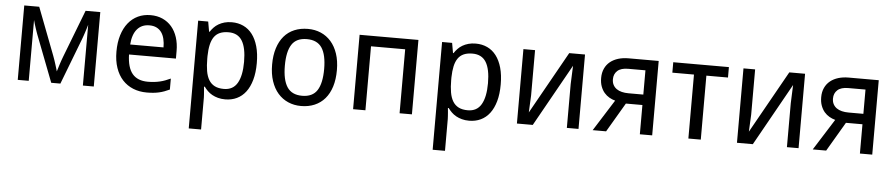

<svg xmlns="http://www.w3.org/2000/svg" viewBox="-44 -842 6414 1378"><g transform="rotate(5 3163.0 -153.0)"><path d="M632.8 0H554.2V-438Q551.3 -427.7 547.1 -413.8Q543 -399.9 538.1 -385.5Q533.2 -371.1 528.8 -357.9Q524.4 -344.7 521 -335.9L392.1 0H326.2L196.8 -335.9Q194.3 -342.3 190.2 -354.2Q186 -366.2 181.2 -380.6Q176.3 -395 171.9 -410.2Q167.5 -425.3 164.1 -438V0H85V-536.1H192.9L323.2 -195.8Q329.6 -179.2 335 -162.8Q340.3 -146.5 345 -131.8Q349.6 -117.2 353.3 -105Q356.9 -92.8 358.9 -85Q361.8 -93.3 365.2 -105.2Q368.7 -117.2 373.3 -131.6Q377.9 -146 383.3 -161.9Q388.7 -177.7 395 -193.8L526.9 -536.1H632.8Z M1014.6 9.8Q960.9 9.8 916.5 -8.3Q872.1 -26.4 840.1 -61Q808.1 -95.7 790.5 -147Q772.9 -198.2 772.9 -264.2Q772.9 -330.6 789.1 -382.8Q805.2 -435.1 834.5 -471.4Q863.8 -507.8 904.5 -526.9Q945.3 -545.9 994.6 -545.9Q1043 -545.9 1081.5 -528.6Q1120.1 -511.2 1147 -479.7Q1173.8 -448.2 1188.2 -404.1Q1202.6 -359.9 1202.6 -306.2V-251H864.7Q867.2 -156.7 904.5 -112.3Q941.9 -67.9 1015.6 -67.9Q1040.5 -67.9 1061.8 -70.3Q1083 -72.8 1102.8 -77.4Q1122.6 -82 1141.1 -89.1Q1159.7 -96.2 1178.7 -105V-25.9Q1159.2 -16.6 1140.4 -9.8Q1121.6 -2.9 1101.8 1.5Q1082 5.9 1060.8 7.8Q1039.6 9.8 1014.6 9.8ZM992.7 -472.2Q937 -472.2 904.5 -434.1Q872.1 -396 866.7 -323.2H1106.9Q1106.9 -356.4 1100.3 -384Q1093.8 -411.6 1079.8 -431.2Q1065.9 -450.7 1044.4 -461.4Q1022.9 -472.2 992.7 -472.2Z M1580.1 9.8Q1551.3 9.8 1527.8 3.4Q1504.4 -2.9 1485.6 -13.4Q1466.8 -23.9 1452.4 -38.1Q1438 -52.2 1426.8 -67.9H1420.9Q1422.4 -51.3 1423.8 -36.1Q1424.8 -23.4 1425.8 -10Q1426.8 3.4 1426.8 11.2V240.2H1337.9V-536.1H1410.2L1422.9 -463.9H1426.8Q1438 -481 1452.1 -495.8Q1466.3 -510.7 1485.1 -521.7Q1503.9 -532.7 1527.3 -539.3Q1550.8 -545.9 1580.1 -545.9Q1626 -545.9 1663.6 -528.3Q1701.2 -510.7 1727.8 -475.8Q1754.4 -440.9 1769 -389.2Q1783.7 -337.4 1783.7 -269Q1783.7 -200.2 1769 -148.2Q1754.4 -96.2 1727.8 -61Q1701.2 -25.9 1663.6 -8.1Q1626 9.8 1580.1 9.8ZM1563 -472.2Q1525.9 -472.2 1500.2 -460.9Q1474.6 -449.7 1458.7 -426.8Q1442.9 -403.8 1435.3 -369.6Q1427.7 -335.4 1426.8 -289.1V-269Q1426.8 -219.7 1433.3 -181.4Q1439.9 -143.1 1455.8 -116.9Q1471.7 -90.8 1498 -77.4Q1524.4 -64 1564 -64Q1629.9 -64 1660.9 -117.2Q1691.9 -170.4 1691.9 -270Q1691.9 -371.6 1660.9 -421.9Q1629.9 -472.2 1563 -472.2Z M2360.8 -269Q2360.8 -202.1 2344.5 -150.1Q2328.1 -98.1 2297.6 -62.7Q2267.1 -27.3 2223.6 -8.8Q2180.2 9.8 2126 9.8Q2075.7 9.8 2033.2 -8.8Q1990.7 -27.3 1959.7 -62.7Q1928.7 -98.1 1911.4 -150.1Q1894 -202.1 1894 -269Q1894 -335.4 1910.4 -387Q1926.8 -438.5 1957 -473.9Q1987.3 -509.3 2031 -527.6Q2074.7 -545.9 2128.9 -545.9Q2179.2 -545.9 2221.7 -527.6Q2264.2 -509.3 2295.2 -473.9Q2326.2 -438.5 2343.5 -387Q2360.8 -335.4 2360.8 -269ZM1985.8 -269Q1985.8 -167 2019.3 -115.5Q2052.7 -64 2127.9 -64Q2203.1 -64 2236.1 -115.5Q2269 -167 2269 -269Q2269 -371.1 2235.6 -421.6Q2202.1 -472.2 2127 -472.2Q2051.8 -472.2 2018.8 -421.6Q1985.8 -371.1 1985.8 -269Z M2589.8 0H2501V-536.1H2924.8V0H2835.9V-460.9H2589.8Z M3337.4 9.8Q3308.6 9.8 3285.2 3.4Q3261.7 -2.9 3242.9 -13.4Q3224.1 -23.9 3209.7 -38.1Q3195.3 -52.2 3184.1 -67.9H3178.2Q3179.7 -51.3 3181.2 -36.1Q3182.1 -23.4 3183.1 -10Q3184.1 3.4 3184.1 11.2V240.2H3095.2V-536.1H3167.5L3180.2 -463.9H3184.1Q3195.3 -481 3209.5 -495.8Q3223.6 -510.7 3242.4 -521.7Q3261.2 -532.7 3284.7 -539.3Q3308.1 -545.9 3337.4 -545.9Q3383.3 -545.9 3420.9 -528.3Q3458.5 -510.7 3485.1 -475.8Q3511.7 -440.9 3526.4 -389.2Q3541 -337.4 3541 -269Q3541 -200.2 3526.4 -148.2Q3511.7 -96.2 3485.1 -61Q3458.5 -25.9 3420.9 -8.1Q3383.3 9.8 3337.4 9.8ZM3320.3 -472.2Q3283.2 -472.2 3257.6 -460.9Q3231.9 -449.7 3216.1 -426.8Q3200.2 -403.8 3192.6 -369.6Q3185.1 -335.4 3184.1 -289.1V-269Q3184.1 -219.7 3190.7 -181.4Q3197.3 -143.1 3213.1 -116.9Q3229 -90.8 3255.4 -77.4Q3281.7 -64 3321.3 -64Q3387.2 -64 3418.2 -117.2Q3449.2 -170.4 3449.2 -270Q3449.2 -371.6 3418.2 -421.9Q3387.2 -472.2 3320.3 -472.2Z M3765.1 -536.1V-210L3759.3 -86.9L4011.2 -536.1H4125V0H4041V-315.9L4046.4 -448.2L3795.4 0H3681.2V-536.1Z M4323.7 0H4227.1L4369.1 -225.1Q4347.2 -231 4326.7 -242.7Q4306.2 -254.4 4290.3 -272.9Q4274.4 -291.5 4264.6 -317.9Q4254.9 -344.2 4254.9 -378.9Q4254.9 -417 4268.6 -446.5Q4282.2 -476.1 4306.6 -495.8Q4331.1 -515.6 4364.7 -525.9Q4398.4 -536.1 4439 -536.1H4655.8V0H4566.9V-210.9H4447.8ZM4339.8 -377Q4339.8 -353.5 4348.9 -336.4Q4357.9 -319.3 4373.8 -308.1Q4389.6 -296.9 4411.6 -291.5Q4433.6 -286.1 4460 -286.1H4566.9V-460.9H4442.9Q4390.6 -460.9 4365.2 -437.7Q4339.8 -414.6 4339.8 -377Z M5161.6 -460.9H5005.9V0H4916.5V-460.9H4760.7V-536.1H5161.6Z M5350.6 -536.1V-210L5344.7 -86.9L5596.7 -536.1H5710.4V0H5626.5V-315.9L5631.8 -448.2L5380.9 0H5266.6V-536.1Z M5909.2 0H5812.5L5954.6 -225.1Q5932.6 -231 5912.1 -242.7Q5891.6 -254.4 5875.7 -272.9Q5859.9 -291.5 5850.1 -317.9Q5840.3 -344.2 5840.3 -378.9Q5840.3 -417 5854 -446.5Q5867.7 -476.1 5892.1 -495.8Q5916.5 -515.6 5950.2 -525.9Q5983.9 -536.1 6024.4 -536.1H6241.2V0H6152.3V-210.9H6033.2ZM5925.3 -377Q5925.3 -353.5 5934.3 -336.4Q5943.4 -319.3 5959.2 -308.1Q5975.1 -296.9 5997.1 -291.5Q6019 -286.1 6045.4 -286.1H6152.3V-460.9H6028.3Q5976.1 -460.9 5950.7 -437.7Q5925.3 -414.6 5925.3 -377Z"/></g></svg>

Font: Genotype
Style: Regular
Weight: 400
Foundry: Ascender Corporation
Version: Version 1.00